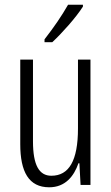

<svg xmlns="http://www.w3.org/2000/svg" viewBox="-20 -785 472 815"><path d="M332 -757V-765H269C241 -716 210 -671 169 -618V-606H202C242 -643 303 -711 332 -757ZM364 -532H311V-240C311 -103 273 -39 198 -39C146 -39 120 -84 120 -185V-532H66V-173C66 -56 102 10 189 10C257 10 294 -37 313 -92H317L322 0H364Z"/></svg>

Font: Noto Sans Myanmar UI ExtraCondensed Light
Style: Regular
Weight: 300
Width: 2
Designer: Monotype Design Team
Foundry: Monotype Imaging Inc.
Version: Version 2.103